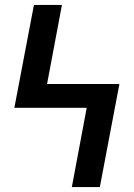

<svg xmlns="http://www.w3.org/2000/svg" viewBox="-20 -755 540 775"><path d="M270 0 330 -320H38L117 -735H230L170 -416H462L383 0Z"/></svg>

Font: Iosevka
Style: Bold
Weight: 700
Monospace: yes
Designer: Belleve Invis
Foundry: Belleve Invis
Version: Version 32.5.0; ttfautohint (v1.8.4)